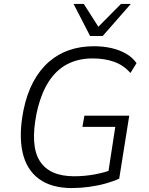

<svg xmlns="http://www.w3.org/2000/svg" viewBox="-20 -948 756 976"><path d="M345 8Q241 8 177.5 -39Q114 -86 94.5 -174.5Q75 -263 99 -386Q116 -470 149 -531.5Q182 -593 228.5 -633.5Q275 -674 332.5 -693.5Q390 -713 457 -713Q505 -713 546.5 -703.5Q588 -694 621 -675Q654 -656 674 -627L643 -577Q609 -616 561 -633.5Q513 -651 451 -651Q378 -651 321.5 -621.5Q265 -592 226 -530.5Q187 -469 166 -372Q133 -208 182 -130Q231 -52 357 -52Q410 -52 461.5 -61.5Q513 -71 556 -88L526 -43L566 -303H399L409 -360H637L586 -40Q559 -27 518 -15.5Q477 -4 432 2Q387 8 345 8ZM438 -765 354 -928H406L480 -812L595 -928H645L502 -765Z"/></svg>

Font: Nunito Sans 7pt SemiCondensed Light
Style: Italic
Weight: 300
Width: 4
Italic angle: -9°
Designer: Vernon Adams
Foundry: Vernon Adams
Version: Version 3.101;gftools[0.9.27]